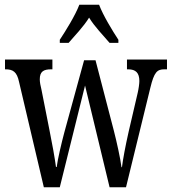

<svg xmlns="http://www.w3.org/2000/svg" viewBox="-20 -786 721 806"><path d="M231 -619V-606H268C296 -639 330 -673 354 -712C378 -673 412 -639 440 -606H477V-619C452 -657 413 -721 396 -766H313C296 -721 256 -657 231 -619ZM60 -442 164 0H231L337 -427L440 0H509L611 -417C627 -484 640 -495 670 -495H681V-536H513V-495H518C550 -495 565 -480 565 -446C565 -435 562 -413 558 -396L520 -233C506 -171 496 -117 492 -84H490C486 -118 469 -195 458 -237L381 -533H333L250 -230C238 -185 222 -117 218 -85H215C211 -117 198 -190 188 -238L154 -410C150 -425 147 -442 147 -453C147 -486 163 -495 195 -495H200V-536H1V-495H3C34 -495 51 -485 60 -442Z"/></svg>

Font: Noto Serif Armenian ExtraCondensed
Style: Regular
Weight: 400
Width: 2
Designer: Monotype Design Team
Foundry: Monotype Imaging Inc.
Version: Version 2.008